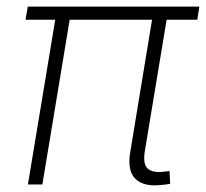

<svg xmlns="http://www.w3.org/2000/svg" viewBox="-20 -561 626 584"><path d="M471.7 1.5Q418 7.8 392.3 -16.6Q366.7 -41 376 -97.2L446.3 -524.4H490.7L420.9 -103.5Q413.6 -61.5 429.7 -47.9Q445.8 -34.2 481 -39.1Q487.8 -40 489.7 -40Q491.7 -40 495.6 -41L497.6 -2Q492.7 -1 485.8 0Q479 1 471.7 1.5ZM64.9 0 151.9 -524.4H195.8L108.9 0ZM57.6 -501 64.5 -541H586.4L580.1 -501Z"/></svg>

Font: Inter 17pt ExtraLight
Style: Italic
Weight: 250
Italic angle: -9.3988°
Version: Version 4.001;git-66647c0bb